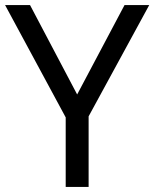

<svg xmlns="http://www.w3.org/2000/svg" viewBox="-20 -734 606 754"><path d="M283 -363 469 -714H566L328 -277V0H238V-273L0 -714H98Z"/></svg>

Font: Noto Sans Syriac Eastern
Style: Regular
Weight: 400
Designer: Patrick Giasson and the Monotype Design Team
Foundry: Monotype Imaging Inc.
Version: Version 3.001; ttfautohint (v1.8.4.7-5d5b)